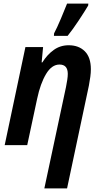

<svg xmlns="http://www.w3.org/2000/svg" viewBox="-20 -805 563 1065"><path d="M355 -606Q384 -642 417 -692Q450 -742 469 -774L470 -785H352Q340 -754 318 -702Q296 -650 280 -620L279 -606ZM352 240 473 -330Q478 -356 481 -379Q484 -402 484 -421Q484 -487 450.5 -520.5Q417 -554 361 -554Q314 -554 277.5 -527.5Q241 -501 215 -459H211L219 -544H121L6 0H131L186 -257Q204 -342 235.5 -394.5Q267 -447 310 -447Q356 -447 356 -395Q356 -381 353 -361.5Q350 -342 346 -322L226 240Z"/></svg>

Font: Noto Sans UI SemiCondensed
Style: Bold Italic
Weight: 700
Width: 4
Designer: Monotype Design Team
Foundry: Monotype Imaging Inc.
Version: 1.001